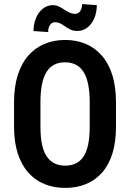

<svg xmlns="http://www.w3.org/2000/svg" viewBox="-20 -918 643 948"><path d="M552.7 -412.1V-292.5Q552.7 -217.3 535.2 -160.6Q517.6 -104 484.4 -66.2Q451.2 -28.3 404.8 -9.3Q358.4 9.8 302.2 9.8Q245.6 9.8 199.2 -9.3Q152.8 -28.3 119.4 -66.2Q85.9 -104 67.6 -160.6Q49.3 -217.3 49.3 -292.5V-412.1Q49.3 -488.8 67.4 -546.4Q85.4 -604 118.9 -642.6Q152.3 -681.2 198.7 -700.9Q245.1 -720.7 301.3 -720.7Q357.9 -720.7 404.1 -700.9Q450.2 -681.2 483.6 -642.6Q517.1 -604 534.9 -546.4Q552.7 -488.8 552.7 -412.1ZM422.9 -292.5V-413.1Q422.9 -465.3 415 -502.9Q407.2 -540.5 391.6 -564.2Q376 -587.9 353.3 -599.1Q330.6 -610.4 301.3 -610.4Q271.5 -610.4 248.8 -599.1Q226.1 -587.9 210.7 -564.2Q195.3 -540.5 187.5 -502.9Q179.7 -465.3 179.7 -413.1V-292.5Q179.7 -241.2 187.5 -204.6Q195.3 -168 211.2 -145Q227.1 -122.1 249.8 -111.1Q272.5 -100.1 302.2 -100.1Q331.5 -100.1 354.2 -111.1Q377 -122.1 392.3 -145Q407.7 -168 415.3 -204.6Q422.9 -241.2 422.9 -292.5ZM385.3 -897.9 458 -892.6Q458 -856.9 445.6 -827.9Q433.1 -798.8 411.4 -782Q389.6 -765.1 361.8 -765.1Q342.8 -765.1 328.6 -771.7Q314.5 -778.3 303 -786.6Q291.5 -794.9 279.3 -801.5Q267.1 -808.1 251 -808.1Q236.8 -808.1 227.3 -795.2Q217.8 -782.2 217.8 -759.8L145.5 -764.6Q145.5 -799.8 157.7 -828.9Q169.9 -857.9 191.7 -875.2Q213.4 -892.6 240.7 -892.6Q256.3 -892.6 270 -886.2Q283.7 -879.9 296.4 -871.3Q309.1 -862.8 322.8 -856.2Q336.4 -849.6 351.6 -849.6Q365.7 -849.6 375.5 -862.5Q385.3 -875.5 385.3 -897.9Z"/></svg>

Font: Roboto Condensed SemiBold
Style: Regular
Weight: 600
Designer: Christian Robertson
Foundry: Google
Version: Version 3.008; 2023